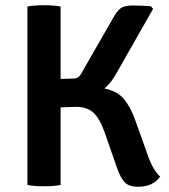

<svg xmlns="http://www.w3.org/2000/svg" viewBox="-20 -708 646 735"><path d="M593 -32Q566 7 508 7Q474 7 457.5 -10Q441 -27 427 -68L380 -203Q361 -256 336.5 -277.5Q312 -299 271 -299Q262 -299 212 -297V0Q187 5 148 5Q109 5 85 0V-683Q109 -688 148 -688Q187 -688 212 -683V-406L256 -407Q272 -407 280 -413Q288 -419 297 -437L413 -639Q427 -665 441.5 -676Q456 -687 488 -687Q520 -687 558 -684L566 -674L426 -428Q407 -393 380 -369Q427 -360 452.5 -331Q478 -302 497 -250L546 -113Q566 -56 593 -32Z"/></svg>

Font: Signika Negative
Style: Semibold
Weight: 600
Designer: Anna Giedrys
Foundry: Anna Giedrys
Version: Version 1.001